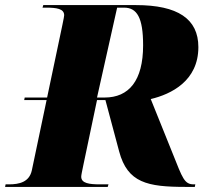

<svg xmlns="http://www.w3.org/2000/svg" viewBox="-54 -734 813 754"><path d="M-34 0H369L372 -10H339C297 -10 265 -14 265 -40C265 -47 268 -59 274 -89L327 -341H360L414 -139C447 -16 525 0 675 0H711L713 -10H707C670 -10 663 -34 625 -129L538 -345C618 -364 725 -416 725 -549C725 -660 644 -714 480 -714H116L113 -704H126C168 -704 198 -700 198 -674C198 -670 196 -661 191 -636L131 -351H43L41 -341H129L71 -65C61 -19 22 -10 -19 -10H-32ZM357 -351H327L406 -704H433C484 -704 508 -665 508 -556C508 -417 452 -351 357 -351Z"/></svg>

Font: Noto Serif Display Black
Style: Italic
Weight: 900
Italic angle: -12°
Designer: Monotype Design Team
Foundry: Monotype Imaging Inc.
Version: Version 2.009